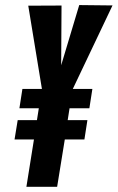

<svg xmlns="http://www.w3.org/2000/svg" viewBox="-20 -722 455 742"><path d="M55 -303.6 66.6 -378.4H142L89.2 -700L217.8 -700.6L216.4 -469.8L286.2 -702.4L414.8 -701L261.4 -378.4H337L325.4 -303.6H248.8L241.6 -257.8H317.8L306.2 -183H230.4L200.8 0H82L111.2 -183H36.2L48.4 -257.8H122.8L130 -303.6Z"/></svg>

Font: Georama
Style: Italic
Weight: 400
Width: 2
Italic angle: -9°
Designer: Jean-Baptiste Levee
Foundry: Production Type
Version: Version 1.000